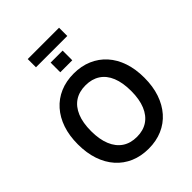

<svg xmlns="http://www.w3.org/2000/svg" viewBox="-282 -1176 1335 1335"><g transform="rotate(-45 386.0 -508.0)"><path d="M387 10Q312 10 251.5 -16Q191 -42 148 -90.5Q105 -139 82 -207Q59 -275 59 -360Q59 -445 82 -512.5Q105 -580 148 -628.5Q191 -677 251.5 -703Q312 -729 387 -729Q461 -729 521.5 -703Q582 -677 625 -629Q668 -581 691 -513.5Q714 -446 714 -361Q714 -276 691 -208Q668 -140 625 -91Q582 -42 521.5 -16Q461 10 387 10ZM387 -106Q449 -106 493 -135.5Q537 -165 560.5 -222Q584 -279 584 -360Q584 -442 561 -498.5Q538 -555 493.5 -584Q449 -613 387 -613Q324 -613 280 -584Q236 -555 212.5 -498.5Q189 -442 189 -360Q189 -279 212.5 -222Q236 -165 280 -135.5Q324 -106 387 -106ZM232 -945V-1026H540V-945ZM327 -801V-896H445V-801Z"/></g></svg>

Font: Nunitoga
Style: Bold
Weight: 700
Designer: Vernon Adams
Foundry: Vernon Adams
Version: Version 1.0